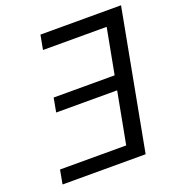

<svg xmlns="http://www.w3.org/2000/svg" viewBox="-131 -832 865 938"><g transform="rotate(-20 301.0 -362.5)"><path d="M34.5 0 48 -73H392L442.5 -341H125.5L139 -414H456L500.5 -650H169.5L183.5 -725H602.5L466.5 0Z"/></g></svg>

Font: JuliaMono
Style: Italic
Weight: 400
Italic angle: -9°
Monospace: yes
Designer: cormullion
Foundry: corm
Version: Version 0.057; ttfautohint (v1.8.4)